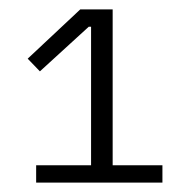

<svg xmlns="http://www.w3.org/2000/svg" viewBox="-20 -718 404 409"><path d="M57 -329V-366H174V-661H169L65 -566L39 -593L151 -698H220V-366H326V-329Z"/></svg>

Font: IBM Plex Sans Thai Light
Style: Regular
Weight: 300
Designer: Mike Abbink, Paul van der Laan, Pieter van Rosmalen, Ben Mitchell, Mark Frömberg
Foundry: Bold Monday
Version: Version 1.2